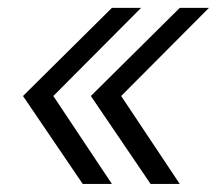

<svg xmlns="http://www.w3.org/2000/svg" viewBox="-20 -535 548 485"><path d="M189 -70.3 38.1 -292.5 262.7 -515.1H336.4L114.7 -292.5L262.7 -70.3ZM360.4 -70.3 209.5 -292.5 434.1 -515.1H507.8L286.1 -292.5L434.1 -70.3Z"/></svg>

Font: Inter 28pt Light
Style: Italic
Weight: 300
Italic angle: -9.3988°
Designer: Rasmus Andersson
Foundry: rsms
Version: Version 4.001;git-66647c0bb